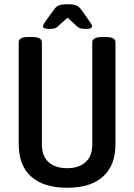

<svg xmlns="http://www.w3.org/2000/svg" viewBox="-20 -876 630 903"><path d="M296 7Q185 7 126.5 -45.5Q68 -98 68 -198V-677Q68 -689 78.5 -695.5Q89 -702 114 -702H130Q155 -702 166 -695.5Q177 -689 177 -677V-196Q177 -142 208.5 -113.5Q240 -85 296 -85Q351 -85 382.5 -113.5Q414 -142 414 -196V-677Q414 -702 461 -702H476Q502 -702 512.5 -695.5Q523 -689 523 -677V-198Q523 -98 464.5 -45.5Q406 7 296 7ZM212 -740Q182 -740 182 -752Q182 -757 187 -765Q192 -773 199 -783L237 -835Q245 -846 258 -851Q271 -856 298 -856Q324 -856 337 -851Q350 -846 359 -835L396 -783Q403 -773 408 -765Q413 -757 413 -752Q413 -747 406.5 -743.5Q400 -740 383 -740Q371 -740 361 -742Q351 -744 342 -752L298 -793L252 -752Q244 -744 234.5 -742Q225 -740 212 -740Z"/></svg>

Font: Asap Condensed Medium
Style: Regular
Weight: 500
Width: 3
Designer: Pablo Cosgaya
Foundry: Omnibus-Type
Version: Version 3.001; ttfautohint (v1.8.4.7-5d5b)